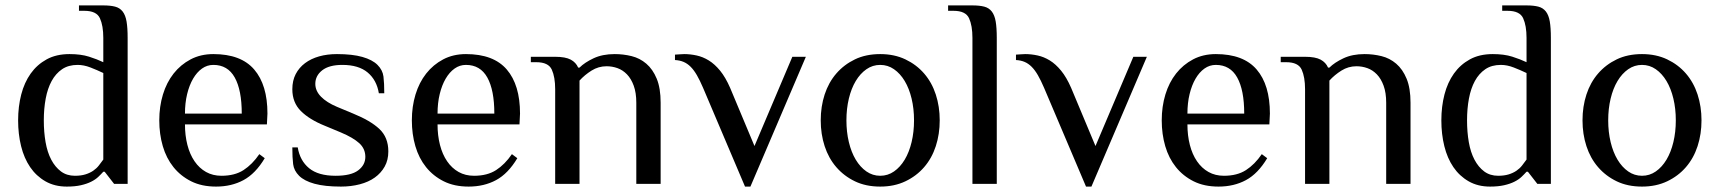

<svg xmlns="http://www.w3.org/2000/svg" viewBox="-20 -680 6357 710"><path d="M362 -410Q339 -421 314.5 -430.5Q290 -440 267 -440Q233 -440 209.5 -424Q186 -408 171 -380.5Q156 -353 149 -315.5Q142 -278 142 -235Q142 -192 148.5 -154.5Q155 -117 169.5 -89.5Q184 -62 205.5 -46Q227 -30 257 -30Q279 -30 295.5 -35Q312 -40 324.5 -48.5Q337 -57 345.5 -68Q354 -79 362 -90ZM452 0H402L367 -45H362Q354 -36 343.5 -26Q333 -16 317 -8Q301 0 279 5Q257 10 227 10Q182 10 148 -9.5Q114 -29 91.5 -62Q69 -95 58 -139.5Q47 -184 47 -235Q47 -286 58.5 -330.5Q70 -375 93.5 -408Q117 -441 152.5 -460.5Q188 -480 237 -480Q279 -480 309 -470.5Q339 -461 362 -450V-540Q362 -585 349.5 -612.5Q337 -640 292 -640H272V-660H362Q388 -660 405.5 -655.5Q423 -651 433.5 -637.5Q444 -624 448 -600.5Q452 -577 452 -540Z M967 -220H664Q664 -179 673 -144Q682 -109 699.5 -83.5Q717 -58 742 -44Q767 -30 799 -30Q848 -30 880.5 -51Q913 -72 939 -110L959 -95Q925 -38 880.5 -14Q836 10 779 10Q726 10 687 -9.5Q648 -29 621.5 -62Q595 -95 582 -139.5Q569 -184 569 -235Q569 -286 582.5 -330.5Q596 -375 622 -408Q648 -441 685 -460.5Q722 -480 769 -480Q871 -480 920 -423Q969 -366 969 -260ZM874 -260Q874 -347 848 -393.5Q822 -440 769 -440Q746 -440 727 -426.5Q708 -413 694 -389Q680 -365 672 -332Q664 -299 664 -260Z M1416 -120Q1416 -88 1402.5 -64Q1389 -40 1366 -23.5Q1343 -7 1310.5 1.5Q1278 10 1241 10Q1181 10 1143 -0.5Q1105 -11 1086 -30Q1067 -49 1064 -73Q1061 -97 1061 -135H1081Q1089 -86 1123 -58Q1157 -30 1221 -30Q1278 -30 1304.5 -50Q1331 -70 1331 -100Q1331 -130 1308.5 -150.5Q1286 -171 1241 -190L1181 -215Q1124 -238 1092.5 -269.5Q1061 -301 1061 -350Q1061 -382 1073.5 -406Q1086 -430 1108 -446.5Q1130 -463 1160 -471.5Q1190 -480 1226 -480Q1283 -480 1320 -469.5Q1357 -459 1376 -440Q1395 -421 1398 -397Q1401 -373 1401 -335H1381Q1373 -384 1339.5 -412Q1306 -440 1246 -440Q1197 -440 1171.5 -420Q1146 -400 1146 -370Q1146 -344 1167 -322.5Q1188 -301 1226 -285L1286 -260Q1350 -234 1383 -203Q1416 -172 1416 -120Z M1901 -220H1598Q1598 -179 1607 -144Q1616 -109 1633.5 -83.5Q1651 -58 1676 -44Q1701 -30 1733 -30Q1782 -30 1814.5 -51Q1847 -72 1873 -110L1893 -95Q1859 -38 1814.5 -14Q1770 10 1713 10Q1660 10 1621 -9.5Q1582 -29 1555.5 -62Q1529 -95 1516 -139.5Q1503 -184 1503 -235Q1503 -286 1516.5 -330.5Q1530 -375 1556 -408Q1582 -441 1619 -460.5Q1656 -480 1703 -480Q1805 -480 1854 -423Q1903 -366 1903 -260ZM1808 -260Q1808 -347 1782 -393.5Q1756 -440 1703 -440Q1680 -440 1661 -426.5Q1642 -413 1628 -389Q1614 -365 1606 -332Q1598 -299 1598 -260Z M2033 -350Q2033 -395 2020.5 -422.5Q2008 -450 1963 -450H1943V-470H2033Q2071 -470 2090.5 -459.5Q2110 -449 2118 -430H2123Q2142 -449 2175 -464.5Q2208 -480 2253 -480Q2285 -480 2315.5 -472.5Q2346 -465 2370 -444.5Q2394 -424 2408.5 -389Q2423 -354 2423 -300V0H2333V-300Q2333 -337 2323.5 -363Q2314 -389 2298.5 -405Q2283 -421 2263.5 -428Q2244 -435 2223 -435Q2193 -435 2167.5 -419Q2142 -403 2123 -382V0H2033Z M2770 -140 2910 -470H2960L2755 10H2735L2580 -355Q2568 -383 2557 -402Q2546 -421 2534 -433Q2522 -445 2508 -451Q2494 -457 2476 -458V-478Q2480 -478 2491.5 -479Q2503 -480 2510 -480Q2532 -480 2555.5 -475Q2579 -470 2601 -456.5Q2623 -443 2643 -418.5Q2663 -394 2680 -355Z M3360 -235Q3360 -278 3351 -315.5Q3342 -353 3325.5 -380.5Q3309 -408 3286 -424Q3263 -440 3235 -440Q3207 -440 3184 -424Q3161 -408 3144.5 -380.5Q3128 -353 3119 -315.5Q3110 -278 3110 -235Q3110 -192 3119 -154.5Q3128 -117 3144.5 -89.5Q3161 -62 3184 -46Q3207 -30 3235 -30Q3263 -30 3286 -46Q3309 -62 3325.5 -89.5Q3342 -117 3351 -154.5Q3360 -192 3360 -235ZM3015 -235Q3015 -286 3029.5 -330.5Q3044 -375 3072.5 -408Q3101 -441 3141.5 -460.5Q3182 -480 3235 -480Q3287 -480 3328 -460.5Q3369 -441 3397.5 -408Q3426 -375 3440.5 -330.5Q3455 -286 3455 -235Q3455 -184 3440.5 -139.5Q3426 -95 3397.5 -62Q3369 -29 3328 -9.5Q3287 10 3235 10Q3182 10 3141.5 -9.5Q3101 -29 3072.5 -62Q3044 -95 3029.5 -139.5Q3015 -184 3015 -235Z M3666 0H3576V-540Q3576 -585 3563.5 -612.5Q3551 -640 3506 -640H3486V-660H3576Q3602 -660 3619.5 -655.5Q3637 -651 3647.5 -637.5Q3658 -624 3662 -600.5Q3666 -577 3666 -540Z M4031 -140 4171 -470H4221L4016 10H3996L3841 -355Q3829 -383 3818 -402Q3807 -421 3795 -433Q3783 -445 3769 -451Q3755 -457 3737 -458V-478Q3741 -478 3752.5 -479Q3764 -480 3771 -480Q3793 -480 3816.5 -475Q3840 -470 3862 -456.5Q3884 -443 3904 -418.5Q3924 -394 3941 -355Z M4674 -220H4371Q4371 -179 4380 -144Q4389 -109 4406.5 -83.5Q4424 -58 4449 -44Q4474 -30 4506 -30Q4555 -30 4587.5 -51Q4620 -72 4646 -110L4666 -95Q4632 -38 4587.5 -14Q4543 10 4486 10Q4433 10 4394 -9.5Q4355 -29 4328.5 -62Q4302 -95 4289 -139.5Q4276 -184 4276 -235Q4276 -286 4289.5 -330.5Q4303 -375 4329 -408Q4355 -441 4392 -460.5Q4429 -480 4476 -480Q4578 -480 4627 -423Q4676 -366 4676 -260ZM4581 -260Q4581 -347 4555 -393.5Q4529 -440 4476 -440Q4453 -440 4434 -426.5Q4415 -413 4401 -389Q4387 -365 4379 -332Q4371 -299 4371 -260Z M4806 -350Q4806 -395 4793.5 -422.5Q4781 -450 4736 -450H4716V-470H4806Q4844 -470 4863.5 -459.5Q4883 -449 4891 -430H4896Q4915 -449 4948 -464.5Q4981 -480 5026 -480Q5058 -480 5088.5 -472.5Q5119 -465 5143 -444.5Q5167 -424 5181.5 -389Q5196 -354 5196 -300V0H5106V-300Q5106 -337 5096.5 -363Q5087 -389 5071.5 -405Q5056 -421 5036.5 -428Q5017 -435 4996 -435Q4966 -435 4940.5 -419Q4915 -403 4896 -382V0H4806Z M5625 -410Q5602 -421 5577.5 -430.5Q5553 -440 5530 -440Q5496 -440 5472.5 -424Q5449 -408 5434 -380.5Q5419 -353 5412 -315.5Q5405 -278 5405 -235Q5405 -192 5411.5 -154.5Q5418 -117 5432.5 -89.5Q5447 -62 5468.5 -46Q5490 -30 5520 -30Q5542 -30 5558.5 -35Q5575 -40 5587.5 -48.5Q5600 -57 5608.5 -68Q5617 -79 5625 -90ZM5715 0H5665L5630 -45H5625Q5617 -36 5606.5 -26Q5596 -16 5580 -8Q5564 0 5542 5Q5520 10 5490 10Q5445 10 5411 -9.5Q5377 -29 5354.5 -62Q5332 -95 5321 -139.5Q5310 -184 5310 -235Q5310 -286 5321.5 -330.5Q5333 -375 5356.5 -408Q5380 -441 5415.5 -460.5Q5451 -480 5500 -480Q5542 -480 5572 -470.5Q5602 -461 5625 -450V-540Q5625 -585 5612.5 -612.5Q5600 -640 5555 -640H5535V-660H5625Q5651 -660 5668.5 -655.5Q5686 -651 5696.5 -637.5Q5707 -624 5711 -600.5Q5715 -577 5715 -540Z M6177 -235Q6177 -278 6168 -315.5Q6159 -353 6142.5 -380.5Q6126 -408 6103 -424Q6080 -440 6052 -440Q6024 -440 6001 -424Q5978 -408 5961.5 -380.5Q5945 -353 5936 -315.5Q5927 -278 5927 -235Q5927 -192 5936 -154.5Q5945 -117 5961.5 -89.5Q5978 -62 6001 -46Q6024 -30 6052 -30Q6080 -30 6103 -46Q6126 -62 6142.5 -89.5Q6159 -117 6168 -154.5Q6177 -192 6177 -235ZM5832 -235Q5832 -286 5846.5 -330.5Q5861 -375 5889.5 -408Q5918 -441 5958.5 -460.5Q5999 -480 6052 -480Q6104 -480 6145 -460.5Q6186 -441 6214.5 -408Q6243 -375 6257.5 -330.5Q6272 -286 6272 -235Q6272 -184 6257.5 -139.5Q6243 -95 6214.5 -62Q6186 -29 6145 -9.5Q6104 10 6052 10Q5999 10 5958.5 -9.5Q5918 -29 5889.5 -62Q5861 -95 5846.5 -139.5Q5832 -184 5832 -235Z"/></svg>

Font: Philosopher
Style: Regular
Weight: 400
Designer: Jovanny Lemonad
Foundry: Jovanny Lemonad
Version: Version 1.000